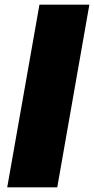

<svg xmlns="http://www.w3.org/2000/svg" viewBox="-20 -805 404 825"><path d="M11 0 149.5 -785H364L226 0Z"/></svg>

Font: Anybody ExtraExpanded ExtraBold
Style: Italic
Weight: 800
Width: 8
Italic angle: -10°
Designer: Tyler Finck
Foundry: Etcetera Type Company
Version: Version 1.010; ttfautohint (v1.8.3) -l 8 -r 50 -G 200 -x 14 